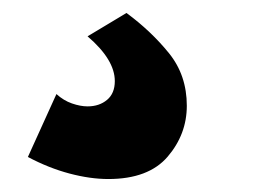

<svg xmlns="http://www.w3.org/2000/svg" viewBox="-20 -56 402 296"><path d="M147 220Q119 220 87 211.5Q55 203 23 186L67 89Q78 99 91 103.5Q104 108 115 108Q133 108 145 98Q157 88 157 69Q157 36 115 0L175 -36Q213 -8 240.5 26Q268 60 268 107Q268 151 238.5 185.5Q209 220 147 220Z"/></svg>

Font: Raleway Black
Style: Regular
Weight: 900
Designer: Matt McInerney, Pablo Impallari, Rodrigo Fuenzalida
Foundry: Matt McInerney, Pablo Impallari, Rodrigo Fuenzalida
Version: Version 4.026